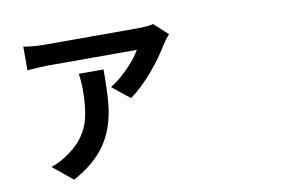

<svg xmlns="http://www.w3.org/2000/svg" viewBox="-80 -881 1661 1084"><g transform="rotate(-10 750.0 -339.5)"><path d="M262.7 54.7 149.4 -38.1Q204.1 -56.6 252 -91.8Q339.8 -152.3 372.1 -239.3Q399.4 -310.5 399.4 -441.4Q399.4 -485.4 392.6 -529.3H534.2Q534.2 -376 523.4 -301.8Q505.9 -186.5 451.2 -106.4Q388.7 -12.7 262.7 54.7ZM659.2 -342.8 558.6 -423.8Q613.3 -457 668 -514.6Q717.8 -566.4 738.3 -605.5H229.5Q190.4 -605.5 117.2 -599.6Q112.3 -598.6 110.4 -598.6V-734.4Q171.9 -724.6 229.5 -724.6H755.9Q828.1 -724.6 854.5 -733.4L932.6 -661.1Q906.2 -629.9 894.5 -610.4Q853.5 -542 795.9 -473.6Q725.6 -389.6 659.2 -342.8Z"/></g></svg>

Font: Bpmf GenYo Gothic B
Style: B
Weight: 700
Foundry: But Ko
Version: Version 1.320